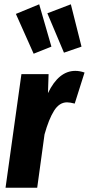

<svg xmlns="http://www.w3.org/2000/svg" viewBox="-20 -877 415 897"><path d="M163.1 -856.9 220.2 -659.2 137.2 -626 54.2 -812ZM311 -856.9 360.8 -659.2 278.8 -630.9 201.2 -814.9ZM332 -545.9Q352.5 -545.9 375 -538.1L329.1 -393.1Q306.6 -398.9 293 -398.9Q257.3 -398.9 232.7 -359.9Q208 -320.8 188 -249L153.8 0H5.9L80.1 -530.8H207L204.1 -441.9Q253.9 -545.9 332 -545.9Z"/></svg>

Font: Fira Sans Compressed
Style: Bold Italic
Weight: 700
Width: 3
Italic angle: -8°
Designer: Carrois Corporate & Edenspiekermann AG
Foundry: Carrois Corporate GbR & Edenspiekermann AG
Version: Version 4.203;PS 004.203;hotconv 1.0.88;makeotf.lib2.5.64775